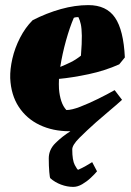

<svg xmlns="http://www.w3.org/2000/svg" viewBox="-20 -502 515 752"><path d="M267 230Q243 230 219 221Q195 212 177 196Q175 194 173 171.5Q171 149 171 118Q171 84 197.5 58Q224 32 256 12H252Q187 12 135.5 -12.5Q84 -37 53.5 -83.5Q23 -130 20 -196Q19 -231 28.5 -272.5Q38 -314 58.5 -354Q79 -394 108 -423Q163 -451 218.5 -466.5Q274 -482 326 -482Q397 -482 430.5 -433Q464 -384 469 -277L447 -250Q391 -225 327.5 -211.5Q264 -198 211 -193Q210 -172 211 -154Q213 -128 220 -106.5Q227 -85 240 -71Q261 -71 294.5 -84Q328 -97 364.5 -115Q401 -133 429 -149L458 -111Q436 -91 409 -68.5Q382 -46 356 -23Q319 10 291 38Q263 66 263 83Q263 126 273 144.5Q283 163 286 163Q302 156 316 148Q330 140 341 133L360 169Q351 180 335.5 194.5Q320 209 302 219.5Q284 230 267 230ZM216 -240Q236 -248 256.5 -258Q277 -268 297 -284Q301 -334 300.5 -362.5Q300 -391 296.5 -407Q293 -423 287 -435Q284 -435 278 -434.5Q272 -434 269 -432Q253 -395 238.5 -343Q224 -291 216 -240Z"/></svg>

Font: Labrada Black
Style: Italic
Weight: 900
Italic angle: -7°
Designer: Mercedes Jáuregui
Foundry: Omnibus-Type Team
Version: Version 1.000; ttfautohint (v1.8.4.7-5d5b)